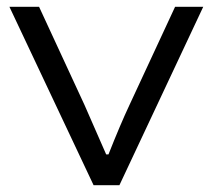

<svg xmlns="http://www.w3.org/2000/svg" viewBox="-20 -546 627 566"><path d="M255.9 0 7.8 -525.9H95.2L229 -236.8Q240.7 -210.9 293 -90.8H299.8Q334.5 -178.7 361.8 -236.8L496.1 -525.9H579.1L332 0Z"/></svg>

Font: Archivo Expanded Light
Style: Regular
Weight: 300
Width: 7
Designer: Hector Gatti
Foundry: Omnibus-Type
Version: Version 2.001